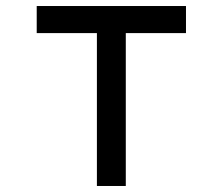

<svg xmlns="http://www.w3.org/2000/svg" viewBox="-20 -618 740 638"><path d="M302 0V-508H102V-598H598V-508H398V0Z"/></svg>

Font: Martian Mono Light
Style: Regular
Weight: 300
Monospace: yes
Designer: Roman Shamin
Foundry: Evil Martians
Version: Version 1.000; ttfautohint (v1.8.4.7-5d5b)